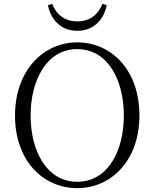

<svg xmlns="http://www.w3.org/2000/svg" viewBox="-20 -962 802 997"><path d="M229 -935C241 -871 288 -802 381 -802C475 -802 522 -871 534 -935L512 -942C490 -887 448 -851 381 -851C316 -851 272 -887 251 -942ZM139 -362C139 -548 224 -707 381 -707C539 -707 623 -548 623 -362C623 -176 539 -18 381 -18C224 -18 139 -176 139 -362ZM381 -742C206 -742 58 -597 58 -362C58 -126 205 15 381 15C557 15 704 -128 704 -362C704 -600 557 -742 381 -742Z"/></svg>

Font: Noto Serif CJK SC Light
Style: Regular
Weight: 300
Designer: Ryoko NISHIZUKA 西塚涼子 (kana & ideographs); Frank Grießhammer (Latin, Greek & Cyrillic); Wenlong ZHANG 张文龙 (bopomofo); San
Foundry: Adobe
Version: Version 2.001;hotconv 1.1.0;makeotfexe 2.6.0